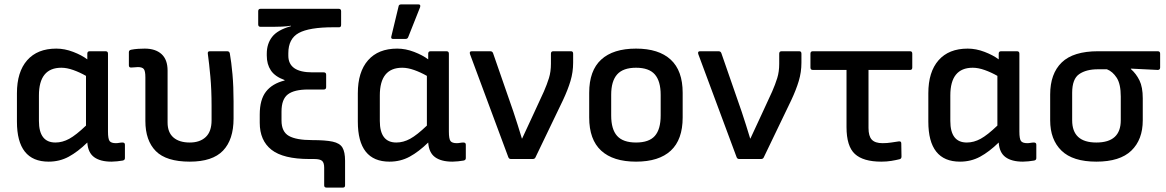

<svg xmlns="http://www.w3.org/2000/svg" viewBox="-20 -723 5300 873"><path d="M201 12Q57 12 57 -170V-299Q57 -396 103.5 -449Q150 -502 236 -502Q274 -502 313 -487Q352 -472 377 -453V-479Q377 -490 388 -490H460Q471 -490 471 -479V-125Q471 -91 478.5 -81.5Q486 -72 507 -72Q514 -72 522 -73.5Q530 -75 537 -75Q548 -75 548 -65V-4Q548 5 538 7Q527 9 512.5 10.5Q498 12 487 12Q436 12 408 -8.5Q380 -29 377 -75Q334 -33 292.5 -10.5Q251 12 201 12ZM157 -173Q157 -75 232 -75Q264 -75 295 -92Q326 -109 371 -152V-378Q343 -394 313.5 -404.5Q284 -415 259 -415Q157 -415 157 -289Z M843 12Q736 12 688.5 -36Q641 -84 641 -173V-371Q641 -401 633.5 -409.5Q626 -418 607 -418Q601 -418 593 -417Q585 -416 577 -416Q566 -415 566 -426V-486Q566 -495 577 -497Q592 -500 608.5 -501Q625 -502 638 -502Q687 -502 714.5 -477Q742 -452 742 -402V-166Q742 -121 768.5 -98Q795 -75 843 -75Q889 -75 915.5 -100Q942 -125 942 -176V-241Q942 -315 936.5 -375Q931 -435 925 -478Q923 -490 934 -490H1013Q1023 -490 1025 -480Q1032 -441 1037 -385.5Q1042 -330 1042 -262V-184Q1042 -88 994 -38Q946 12 843 12Z M1465 130Q1454 130 1454 120V39Q1454 17 1444.5 8.5Q1435 0 1408 0H1387Q1268 0 1214.5 -42Q1161 -84 1161 -165V-202Q1161 -270 1189.5 -306.5Q1218 -343 1274 -357V-359Q1230 -375 1211.5 -403Q1193 -431 1193 -470V-479Q1193 -524 1217.5 -555.5Q1242 -587 1303 -604V-606Q1284 -603 1261.5 -602Q1239 -601 1219 -601H1165Q1154 -601 1154 -612V-672Q1154 -683 1165 -683H1520Q1531 -683 1531 -672V-610Q1531 -599 1522 -599H1496Q1386 -599 1338.5 -573Q1291 -547 1291 -481V-470Q1291 -394 1400 -394H1452Q1463 -394 1463 -383V-327Q1463 -316 1452 -316H1381Q1318 -316 1289 -294Q1260 -272 1260 -216V-175Q1260 -124 1293.5 -105Q1327 -86 1399 -86Q1460 -86 1492.5 -79Q1525 -72 1537 -52Q1549 -32 1549 8V120Q1549 130 1539 130Z M1751 12Q1607 12 1607 -170V-299Q1607 -396 1653.5 -449Q1700 -502 1786 -502Q1824 -502 1863 -487Q1902 -472 1927 -453V-479Q1927 -490 1938 -490H2010Q2021 -490 2021 -479V-125Q2021 -91 2028.5 -81.5Q2036 -72 2057 -72Q2064 -72 2072 -73.5Q2080 -75 2087 -75Q2098 -75 2098 -65V-4Q2098 5 2088 7Q2077 9 2062.5 10.5Q2048 12 2037 12Q1986 12 1958 -8.5Q1930 -29 1927 -75Q1884 -33 1842.5 -10.5Q1801 12 1751 12ZM1707 -173Q1707 -75 1782 -75Q1814 -75 1845 -92Q1876 -109 1921 -152V-378Q1893 -394 1863.5 -404.5Q1834 -415 1809 -415Q1707 -415 1707 -289ZM1767 -546Q1757 -546 1759 -556L1792 -693Q1793 -703 1804 -703H1883Q1894 -703 1890 -690L1836 -554Q1833 -546 1824 -546Z M2303 0Q2294 0 2291 -9L2117 -477Q2113 -490 2125 -490H2209Q2219 -490 2222 -481L2314 -216Q2324 -185 2334 -154.5Q2344 -124 2353 -93H2354Q2367 -121 2380 -149Q2393 -177 2406 -205L2453 -307Q2467 -339 2476 -368Q2485 -397 2485 -433V-479Q2485 -490 2496 -490H2576Q2586 -490 2586 -479V-438Q2586 -395 2574 -355Q2562 -315 2540 -268L2415 -8Q2412 0 2402 0Z M2872 12Q2768 12 2713.5 -38Q2659 -88 2659 -189V-301Q2659 -402 2713.5 -452Q2768 -502 2872 -502Q2975 -502 3029.5 -452Q3084 -402 3084 -301V-189Q3084 -88 3030 -38Q2976 12 2872 12ZM2872 -75Q2931 -75 2957.5 -105Q2984 -135 2984 -198V-292Q2984 -354 2957.5 -384.5Q2931 -415 2872 -415Q2813 -415 2786 -384.5Q2759 -354 2759 -292V-198Q2759 -135 2786 -105Q2813 -75 2872 -75Z M3341 0Q3332 0 3329 -9L3155 -477Q3151 -490 3163 -490H3247Q3257 -490 3260 -481L3352 -216Q3362 -185 3372 -154.5Q3382 -124 3391 -93H3392Q3405 -121 3418 -149Q3431 -177 3444 -205L3491 -307Q3505 -339 3514 -368Q3523 -397 3523 -433V-479Q3523 -490 3534 -490H3614Q3624 -490 3624 -479V-438Q3624 -395 3612 -355Q3600 -315 3578 -268L3453 -8Q3450 0 3440 0Z M3987 12Q3905 12 3867 -23Q3829 -58 3829 -145V-405H3676Q3665 -405 3665 -416V-479Q3665 -490 3676 -490H4118Q4128 -490 4128 -479V-416Q4128 -405 4118 -405H3929V-141Q3929 -104 3944 -88Q3959 -72 3993 -72Q4014 -72 4032.5 -75Q4051 -78 4066 -80Q4078 -82 4078 -71L4079 -11Q4079 -1 4070 1Q4054 5 4033 8.5Q4012 12 3987 12Z M4345 12Q4201 12 4201 -170V-299Q4201 -396 4247.5 -449Q4294 -502 4380 -502Q4418 -502 4457 -487Q4496 -472 4521 -453V-479Q4521 -490 4532 -490H4604Q4615 -490 4615 -479V-125Q4615 -91 4622.5 -81.5Q4630 -72 4651 -72Q4658 -72 4666 -73.5Q4674 -75 4681 -75Q4692 -75 4692 -65V-4Q4692 5 4682 7Q4671 9 4656.5 10.5Q4642 12 4631 12Q4580 12 4552 -8.5Q4524 -29 4521 -75Q4478 -33 4436.5 -10.5Q4395 12 4345 12ZM4301 -173Q4301 -75 4376 -75Q4408 -75 4439 -92Q4470 -109 4515 -152V-378Q4487 -394 4457.5 -404.5Q4428 -415 4403 -415Q4301 -415 4301 -289Z M4965 12Q4858 12 4806.5 -38Q4755 -88 4755 -176V-293Q4755 -388 4807.5 -439Q4860 -490 4973 -490H5244Q5255 -490 5255 -479V-416Q5255 -405 5244 -405L5122 -411V-409Q5146 -388 5161 -357.5Q5176 -327 5176 -276V-176Q5176 -88 5124 -38Q5072 12 4965 12ZM4965 -75Q5076 -75 5076 -176V-284Q5076 -341 5057.5 -369.5Q5039 -398 5013 -408H4972Q4919 -408 4887 -386Q4855 -364 4855 -301V-176Q4855 -75 4965 -75Z"/></svg>

Font: Sofia Sans SemiBold
Style: Regular
Weight: 600
Designer: Botio Nikoltchev, Ani Petrova
Foundry: lettersoup
Version: Version 4.101; ttfautohint (v1.8.4.7-5d5b)